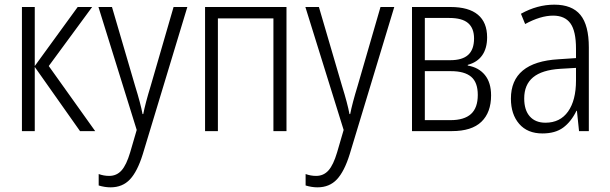

<svg xmlns="http://www.w3.org/2000/svg" viewBox="-20 -562 2615 823"><path d="M375 -532 189 -279 388 0H323L129 -275V0H74V-532H129V-279L313 -532Z M460 -532 559 -194Q583 -117 591 -73H594Q603 -119 626 -194L724 -532H783L592 99Q569 173 537 207Q505 241 454 241Q429 241 403 233V184Q425 192 448 192Q480 192 501 168.5Q522 145 538 91L566 -5L402 -532Z M1208 0H1152V-483H914V0H859V-532H1208Z M1347 -532 1446 -194Q1470 -117 1478 -73H1481Q1490 -119 1513 -194L1611 -532H1670L1479 99Q1456 173 1424 207Q1392 241 1341 241Q1316 241 1290 233V184Q1312 192 1335 192Q1367 192 1388 168.5Q1409 145 1425 91L1453 -5L1289 -532Z M1985 -284V-281Q2032 -273 2058.5 -240.5Q2085 -208 2085 -153Q2085 -80 2043.5 -40Q2002 0 1917 0H1746V-532H1911Q1989 -532 2028.5 -499Q2068 -466 2068 -402Q2068 -355 2047 -325Q2026 -295 1985 -284ZM1906 -485H1801V-304H1910Q1962 -304 1987 -327Q2012 -350 2012 -397Q2012 -441 1986.5 -463Q1961 -485 1906 -485ZM1913 -257H1801V-47H1911Q1970 -47 1999 -73.5Q2028 -100 2028 -155Q2028 -209 1999.5 -233Q1971 -257 1913 -257Z M2504 -359V0H2462L2453 -87H2451Q2428 -40 2394 -15Q2360 10 2305 10Q2241 10 2205.5 -31Q2170 -72 2170 -139Q2170 -296 2374 -308L2449 -313V-353Q2449 -429 2425 -462Q2401 -495 2351 -495Q2297 -495 2231 -459L2213 -503Q2283 -542 2356 -542Q2432 -542 2468 -498Q2504 -454 2504 -359ZM2381 -267Q2303 -262 2265 -230.5Q2227 -199 2227 -140Q2227 -90 2251 -63Q2275 -36 2318 -36Q2381 -36 2415 -84Q2449 -132 2449 -217V-271Z"/></svg>

Font: Noto Sans Display Light Narrow
Style: Regular
Weight: 300
Width: 4
Designer: Monotype Design team
Foundry: Monotype Imaging Inc.
Version: Version 1.000